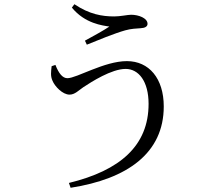

<svg xmlns="http://www.w3.org/2000/svg" viewBox="-20 -828 1040 911"><path d="M243 -520 225 -514C222 -487 219 -467 229 -445C240 -418 277 -379 310 -379C335 -379 353 -399 375 -414C413 -439 509 -501 576 -501C638 -501 685 -442 685 -335C685 -137 550 -19 307 40L315 63C585 21 757 -102 757 -323C757 -456 687 -538 582 -538C475 -538 344 -457 300 -457C277 -457 259 -479 243 -520ZM321 -792C383 -716 467 -707 499 -702C471 -683 425 -658 383 -635L392 -616C441 -636 524 -670 574 -684C602 -692 630 -693 646 -694C668 -695 680 -702 680 -715C680 -742 638 -758 602 -758C586 -758 551 -750 522 -750C465 -750 404 -760 333 -808Z"/></svg>

Font: Harano Aji Mincho K1
Style: Regular
Weight: 400
Foundry: Masamichi Hosoda
Version: HaranoAjiMinchoK1-Regular version 20230610;ttx 4.39.4